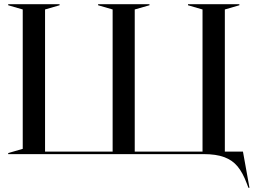

<svg xmlns="http://www.w3.org/2000/svg" viewBox="-20 -732 1205 912"><path d="M19 -5 88 -25V-687L19 -707V-712H263V-707L194 -687V-12H515V-687L446 -707V-712H690V-707L620 -687V-12H942V-687L873 -707V-712H1117V-707L1048 -687V-12H1134L1165 160H1160L1152 139Q1133 88 1108.5 58.5Q1084 29 1045.5 14.5Q1007 0 946 0H19Z"/></svg>

Font: Nyght Serif
Style: Regular
Weight: 400
Designer: Maksym Kobuzan
Version: Version 0.410